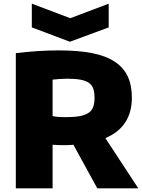

<svg xmlns="http://www.w3.org/2000/svg" viewBox="-20 -1024 774 1044"><path d="M153 -1004 362 -925 571 -1004V-875L360 -797L153 -875ZM379 -237Q362 -235 345.5 -235Q329 -235 311 -235Q309 -235 302.5 -235Q296 -235 288.5 -235.5Q281 -236 274.5 -236.5Q268 -237 266 -237V0H66V-735Q189 -750 300 -750Q404 -750 479 -735.5Q554 -721 602.5 -689.5Q651 -658 674 -609.5Q697 -561 697 -493Q697 -334 553 -273L732 0H509ZM339 -387Q383 -387 413 -392.5Q443 -398 461 -410Q479 -422 486.5 -442Q494 -462 494 -492Q494 -522 487 -542Q480 -562 462.5 -574Q445 -586 416 -591Q387 -596 344 -596Q327 -596 304 -594.5Q281 -593 266 -591V-393Q277 -390 294.5 -388.5Q312 -387 339 -387Z"/></svg>

Font: Encode Sans Normal
Style: ExtraBold
Weight: 800
Designer: Pablo Impallari, Andres Torresi
Foundry: Pablo Impallari, Andres Torresi
Version: Version 1.000; ttfautohint (v1.00) -l 8 -r 50 -G 200 -x 14 -